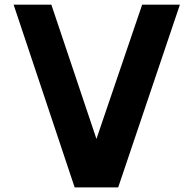

<svg xmlns="http://www.w3.org/2000/svg" viewBox="-20 -816 843 836"><path d="M39.3 -795.7H203.6L411.1 -177.9H388.6L599 -795.7H763.3L494.6 0H305.1Z"/></svg>

Font: Alexandria
Style: Regular
Weight: 400
Designer: Mohamed Gaber
Foundry: Kief Type Foundry
Version: Version 5.100